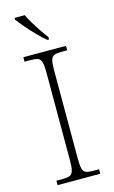

<svg xmlns="http://www.w3.org/2000/svg" viewBox="-139 -983 613 1035"><g transform="rotate(-15 167.0 -465.5)"><path d="M47 0V-25H84Q109 -25 122 -30.5Q135 -36 140.5 -54Q146 -72 146 -109V-605Q146 -642 140.5 -660Q135 -678 122 -683.5Q109 -689 84 -689H47V-714H285V-689H251Q226 -689 212.5 -683.5Q199 -678 194 -660Q189 -642 189 -605V-109Q189 -72 194 -54Q199 -36 212.5 -30.5Q226 -25 251 -25H285V0ZM196 -771Q174 -789 146 -817.5Q118 -846 93.5 -875Q69 -904 56 -921V-931H113Q123 -909 139.5 -882Q156 -855 173.5 -829Q191 -803 206 -784V-771Z"/></g></svg>

Font: Noto Serif Malayalam ExtraLight
Style: Regular
Weight: 200
Designer: Indian type Foundry, Jelle Bosma, Monotype Design Team
Foundry: Monotype Imaging Inc.
Version: Version 2.104; ttfautohint (v1.8.4.7-5d5b)